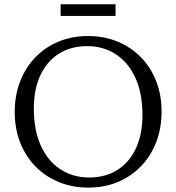

<svg xmlns="http://www.w3.org/2000/svg" viewBox="-20 -844 802 874"><path d="M380.5 -680Q453.5 -680 514.8 -654.8Q576 -629.5 621 -583.8Q666 -538 690.8 -475Q715.5 -412 715.5 -336Q715.5 -260 691 -196.8Q666.5 -133.5 621.5 -87Q576.5 -40.5 515.8 -15.2Q455 10 382 10Q309 10 247.8 -15.2Q186.5 -40.5 141.5 -86.2Q96.5 -132 71.8 -195.2Q47 -258.5 47 -334Q47 -410 71.5 -473.2Q96 -536.5 141 -583Q186 -629.5 247 -654.8Q308 -680 380.5 -680ZM385.5 -36Q460.5 -36 515 -70.8Q569.5 -105.5 599 -169.2Q628.5 -233 628.5 -320Q628.5 -420 596.2 -490Q564 -560 507.2 -597Q450.5 -634 377 -634Q302 -634 247.5 -599.2Q193 -564.5 163.5 -500.8Q134 -437 134 -350Q134 -250.5 166.2 -180.2Q198.5 -110 255.5 -73Q312.5 -36 385.5 -36ZM256 -771.5V-824.5H506V-771.5Z"/></svg>

Font: Newsreader Text
Style: Regular
Weight: 400
Designer: Hugues Gentile
Foundry: Production Type
Version: Version 1.001